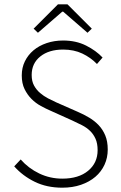

<svg xmlns="http://www.w3.org/2000/svg" viewBox="-20 -859 561 891"><path d="M269 12Q197 12 141 -15.5Q85 -43 46 -87L76 -119Q112 -78 162 -54Q212 -30 269 -30Q345 -30 389 -66.5Q433 -103 433 -162Q433 -193 423.5 -214.5Q414 -236 398 -251.5Q382 -267 360.5 -278Q339 -289 315 -300L215 -345Q194 -354 170 -367Q146 -380 126.5 -399.5Q107 -419 94 -445.5Q81 -472 81 -509Q81 -545 95.5 -574.5Q110 -604 135.5 -625.5Q161 -647 196.5 -659Q232 -671 273 -671Q333 -671 379.5 -647.5Q426 -624 456 -592L430 -562Q401 -592 362 -610.5Q323 -629 273 -629Q207 -629 167 -597Q127 -565 127 -511Q127 -482 138 -462Q149 -442 166 -427.5Q183 -413 203 -402.5Q223 -392 241 -384L341 -340Q369 -328 394 -313Q419 -298 438 -278Q457 -258 468.5 -230.5Q480 -203 480 -165Q480 -127 465 -94.5Q450 -62 422.5 -38.5Q395 -15 356 -1.5Q317 12 269 12ZM136 -726 249 -839H293L406 -726L386 -707L273 -805H269L156 -707Z"/></svg>

Font: CV Source Sans Light
Style: Regular
Weight: 300
Designer: Paul D. Hunt
Foundry: Adobe Systems Incorporated
Version: Version 3.001